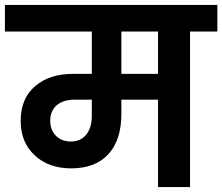

<svg xmlns="http://www.w3.org/2000/svg" viewBox="-41 -760 903 780"><path d="M-21 -740V-632H332V-460H256C193 -460 142 -444 103 -411C63 -378 43 -330 43 -269C43 -211 62 -164 100 -129C137 -94 187 -76 249 -76C380 -76 452 -157 452 -296V-355H601V0H731V-632H842V-740ZM452 -632H601V-460H452ZM163 -270C163 -323 201 -355 260 -355H332V-289C332 -225 300 -185 247 -185C198 -185 163 -218 163 -270Z"/></svg>

Font: Poppins SemiBold
Style: Regular
Weight: 600
Designer: Ninad Kale (Devanagari), Jonny Pinhorn (Latin)
Foundry: Indian Type Foundry
Version: 4.004